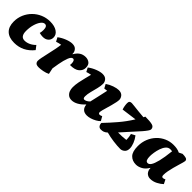

<svg xmlns="http://www.w3.org/2000/svg" viewBox="187 -1344 2239 2239"><g transform="rotate(45 1306.0 -225.0)"><path d="M193 12Q106 12 60 -32Q14 -76 14 -161Q14 -223 37.5 -277.5Q61 -332 102.5 -373.5Q144 -415 199 -438.5Q254 -462 317 -462Q388 -462 431.5 -433Q475 -404 475 -357Q475 -319 449 -296Q423 -273 380 -273Q355 -273 323 -281Q330 -306 330 -337Q330 -399 292 -399Q266 -399 243.5 -369Q221 -339 207 -290.5Q193 -242 193 -185Q193 -92 261 -92Q296 -92 331 -108.5Q366 -125 394 -154L431 -106Q337 12 193 12Z M599 12Q562 12 549 -2Q536 -16 536 -37Q536 -56 543.5 -93Q551 -130 561.5 -176.5Q572 -223 582 -271Q592 -319 597 -360Q564 -355 530 -343L504 -392Q547 -424 596.5 -443Q646 -462 682 -462Q725 -462 745.5 -437.5Q766 -413 766 -385V-377H770Q793 -418 825 -440Q857 -462 902 -462Q937 -462 964 -442Q991 -422 991 -374Q991 -329 954 -297Q917 -265 836 -266Q838 -274 838 -281Q838 -288 838 -294Q838 -317 830.5 -331Q823 -345 809 -345Q784 -345 765.5 -298Q747 -251 734 -179L720 -94L736 -19Q705 -3 665 4.5Q625 12 599 12Z M1139 12Q1105 12 1083.5 -5Q1062 -22 1052 -48.5Q1042 -75 1042 -105Q1042 -146 1051 -192.5Q1060 -239 1071.5 -282.5Q1083 -326 1091 -359Q1061 -354 1029 -343L1003 -392Q1046 -424 1095.5 -443Q1145 -462 1181 -462Q1224 -462 1244.5 -437.5Q1265 -413 1265 -385Q1265 -348 1253.5 -302.5Q1242 -257 1230.5 -212.5Q1219 -168 1219 -133Q1219 -111 1225.5 -104.5Q1232 -98 1240 -98Q1252 -98 1269 -106Q1286 -114 1305 -133Q1314 -175 1328.5 -235.5Q1343 -296 1356 -360Q1346 -359 1335 -357.5Q1324 -356 1313 -355L1287 -404Q1325 -431 1370.5 -446.5Q1416 -462 1447 -462Q1490 -462 1510.5 -437.5Q1531 -413 1531 -385Q1531 -368 1525 -339.5Q1519 -311 1510 -277.5Q1501 -244 1491.5 -212.5Q1482 -181 1476 -157.5Q1470 -134 1470 -126Q1470 -100 1490 -100Q1506 -100 1524 -110L1554 -58Q1536 -39 1507.5 -23Q1479 -7 1448 2.5Q1417 12 1391 12Q1348 12 1324.5 -10.5Q1301 -33 1298 -73H1294Q1257 -32 1217 -10Q1177 12 1139 12Z M1623 12Q1599 12 1586 -4.5Q1573 -21 1573 -47Q1641 -118 1705 -193Q1769 -268 1825 -358L1638 -333Q1630 -354 1626 -379Q1622 -404 1622 -423Q1622 -445 1632 -453.5Q1642 -462 1661 -462Q1669 -462 1703.5 -458Q1738 -454 1784 -449Q1830 -444 1873 -441Q1879 -451 1884 -462Q1962 -462 1999.5 -452Q2037 -442 2037 -404Q2037 -393 2021 -370Q2005 -347 1978.5 -316.5Q1952 -286 1920.5 -252Q1889 -218 1859 -184Q1839 -161 1821.5 -142Q1804 -123 1789 -106Q1822 -105 1854.5 -107Q1887 -109 1919 -113Q1919 -119 1919 -125Q1919 -142 1916 -160.5Q1913 -179 1908 -200L1957 -226Q1986 -189 2002.5 -146.5Q2019 -104 2019 -72Q2019 -29 1994.5 -8.5Q1970 12 1942 12Q1894 12 1828.5 3.5Q1763 -5 1706 -21Q1683 -1 1665 5.5Q1647 12 1623 12Z M2201 12Q2139 12 2101.5 -27Q2064 -66 2064 -157Q2064 -222 2086.5 -277.5Q2109 -333 2148.5 -374.5Q2188 -416 2240 -439Q2292 -462 2350 -462Q2380 -462 2406 -457.5Q2432 -453 2456 -441L2498 -462Q2533 -462 2556 -455Q2579 -448 2579 -424Q2579 -418 2572.5 -394.5Q2566 -371 2556 -338Q2546 -305 2536 -267.5Q2526 -230 2519.5 -194.5Q2513 -159 2513 -132Q2513 -113 2518.5 -106.5Q2524 -100 2534 -100Q2539 -100 2548 -102.5Q2557 -105 2567 -110L2593 -58Q2568 -33 2525 -10.5Q2482 12 2435 12Q2415 12 2400 5Q2385 -2 2374 -13Q2350 -40 2350 -79H2346Q2319 -32 2279 -10Q2239 12 2201 12ZM2247 -174Q2247 -137 2255.5 -117Q2264 -97 2286 -97Q2308 -97 2326.5 -125Q2345 -153 2361.5 -218.5Q2378 -284 2390 -397Q2376 -399 2360 -399Q2328 -399 2306 -373.5Q2284 -348 2271 -310Q2258 -272 2252.5 -235Q2247 -198 2247 -174Z"/></g></svg>

Font: Petrona Black
Style: Italic
Weight: 900
Italic angle: -9°
Designer: Ringo R. Seeber
Foundry: Ringo R. Seeber
Version: Version 2.001; ttfautohint (v1.8.3)